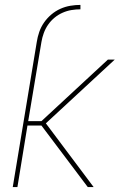

<svg xmlns="http://www.w3.org/2000/svg" viewBox="-20 -763 540 783"><path d="M32 0 130 -592Q133 -612 140 -632.5Q147 -653 159.5 -671Q172 -689 189 -703.5Q206 -718 226 -727Q246 -736 267 -739.5Q288 -743 308 -743V-725Q290 -725 271.5 -722Q253 -719 235 -711Q217 -703 202 -690.5Q187 -678 176 -662Q165 -646 158.5 -628Q152 -610 149 -592L95 -269H149L420 -520H448L167 -260L362 0H338L149 -251H92L51 0Z"/></svg>

Font: Iosevka SS18 Thin
Style: Italic
Weight: 100
Italic angle: -9°
Monospace: yes
Designer: Belleve Invis
Foundry: Belleve Invis
Version: Version 25.1.1; ttfautohint (v1.8.4)